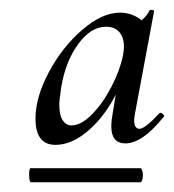

<svg xmlns="http://www.w3.org/2000/svg" viewBox="-20 -659 358 395"><path d="M53 -415Q53 -459 80.5 -510.5Q108 -562 149 -597.5Q190 -633 227 -633Q248 -633 265.5 -621.5Q283 -610 285 -587L250 -606Q260 -608 271 -617Q282 -626 288 -638Q290 -639 293.5 -638.5Q297 -638 297 -636L258 -427Q256 -415 256 -412Q256 -394 267 -394Q278 -394 308 -426L309 -427Q312 -427 315.5 -424Q319 -421 317 -419Q273 -364 238 -364Q209 -364 209 -399Q209 -411 212 -427L228 -524L246 -535Q221 -452 178.5 -406.5Q136 -361 94 -361Q53 -361 53 -415ZM40 -300Q40 -313 43 -313H269Q271 -313 272.5 -308.5Q274 -304 274 -299Q274 -293 272.5 -288.5Q271 -284 269 -284H44Q40 -284 40 -300ZM233 -545Q235 -557 235 -563Q235 -582 225.5 -593Q216 -604 198 -604Q167 -604 141 -568.5Q115 -533 106 -480Q102 -452 102 -444Q102 -422 109 -411.5Q116 -401 127 -401Q147 -401 169.5 -424Q192 -447 209.5 -481Q227 -515 233 -545Z"/></svg>

Font: Cormorant Infant SemiBold
Style: Italic
Weight: 600
Italic angle: -10°
Designer: Christian Thalmann (Catharsis Fonts)
Foundry: Catharsis Fonts
Version: Version 4.000